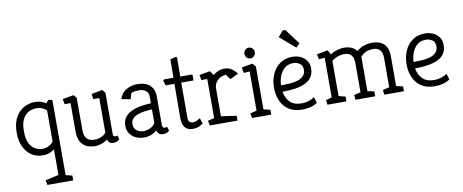

<svg xmlns="http://www.w3.org/2000/svg" viewBox="-80 -1090 4160 1726"><g transform="rotate(-10 2000.5 -227.0)"><path d="M232 273 225 229 346 202V-32Q331 -19 304 -7.5Q277 4 237 4Q183 4 139 -24Q95 -52 68.5 -105.5Q42 -159 42 -234Q42 -308 63 -356Q84 -404 116 -431Q148 -458 183 -469.5Q218 -481 246 -481Q281 -481 306 -472.5Q331 -464 351 -451L374 -480L409 -470V215L468 229V273ZM243 -54Q280 -54 307.5 -70Q335 -86 346 -104V-387Q336 -399 311 -411Q286 -423 252 -423Q221 -423 187.5 -408Q154 -393 131 -353Q108 -313 108 -239Q108 -166 129.5 -126Q151 -86 182.5 -70Q214 -54 243 -54Z M714 4Q676 4 642 -10.5Q608 -25 586.5 -60Q565 -95 565 -156V-415H511L502 -463L603 -481L628 -453V-159Q628 -120 638.5 -98.5Q649 -77 665.5 -67.5Q682 -58 699 -56Q716 -54 728 -54Q756 -54 785.5 -68Q815 -82 827 -101V-415H773L766 -463L866 -482L890 -453V-73Q890 -60 897 -55.5Q904 -51 913 -51Q919 -51 924 -52.5Q929 -54 931 -54L939 -19Q933 -12 918 -4Q903 4 882 4Q861 4 848.5 -6.5Q836 -17 831 -37Q808 -18 777 -7Q746 4 714 4Z M1163 4Q1123 4 1089 -11.5Q1055 -27 1034.5 -57Q1014 -87 1014 -128Q1014 -179 1040.5 -210Q1067 -241 1108.5 -258Q1150 -275 1195 -281Q1240 -287 1276 -288V-352Q1276 -384 1252 -403Q1228 -422 1188 -422Q1173 -422 1152.5 -419.5Q1132 -417 1119 -409L1103 -356L1021 -371Q1038 -427 1084.5 -453Q1131 -479 1182 -479Q1237 -479 1271.5 -461.5Q1306 -444 1322.5 -412Q1339 -380 1339 -337V-79Q1339 -68 1344 -59Q1349 -50 1362 -50Q1367 -50 1373 -52Q1379 -54 1383 -55L1394 -17Q1384 -6 1369 -1Q1354 4 1339 4Q1312 4 1299 -8.5Q1286 -21 1281 -40Q1259 -19 1229 -7.5Q1199 4 1163 4ZM1170 -53Q1201 -53 1230 -67.5Q1259 -82 1276 -108V-232Q1251 -232 1217.5 -228Q1184 -224 1152.5 -214Q1121 -204 1100.5 -184Q1080 -164 1080 -131Q1080 -97 1104 -75Q1128 -53 1170 -53Z M1605 4Q1574 4 1553.5 -10.5Q1533 -25 1523 -50Q1513 -75 1513 -106L1515 -424H1435L1421 -468L1428 -479H1516L1517 -647L1573 -661L1579 -650L1578 -479H1684Q1689 -479 1689 -473V-424H1577V-101Q1577 -74 1588.5 -64Q1600 -54 1622 -54Q1643 -54 1661 -64.5Q1679 -75 1686 -80L1703 -29Q1691 -20 1668.5 -8Q1646 4 1605 4Z M1763 0 1754 -44 1813 -58V-415H1759L1751 -463L1849 -480L1876 -440Q1898 -460 1925 -470.5Q1952 -481 1977 -481Q2021 -481 2049.5 -459Q2078 -437 2094 -415L2018 -378L1984 -424Q1966 -424 1940.5 -413Q1915 -402 1895.5 -377.5Q1876 -353 1876 -312V-64L2016 -44V0Z M2149 0 2140 -43 2200 -58V-416L2146 -412L2137 -463L2236 -481L2263 -451V-59L2324 -44V0ZM2229 -530Q2208 -530 2194.5 -545Q2181 -560 2181 -579Q2181 -599 2194.5 -613.5Q2208 -628 2229 -628Q2248 -628 2262 -613.5Q2276 -599 2276 -579Q2276 -560 2262 -545Q2248 -530 2229 -530Z M2607 4Q2534 4 2486 -27.5Q2438 -59 2414 -113Q2390 -167 2390 -232Q2390 -301 2415 -357Q2440 -413 2487 -446Q2534 -479 2600 -479Q2641 -479 2674.5 -463.5Q2708 -448 2728.5 -419Q2749 -390 2749 -348Q2749 -295 2723 -262.5Q2697 -230 2654.5 -213.5Q2612 -197 2563 -191Q2514 -185 2467 -185H2459Q2469 -127 2505.5 -89.5Q2542 -52 2612 -52Q2644 -52 2675 -61.5Q2706 -71 2729 -88L2746 -34Q2727 -20 2704 -11.5Q2681 -3 2656.5 0.5Q2632 4 2607 4ZM2456 -244H2473Q2501 -244 2537 -246.5Q2573 -249 2606 -258.5Q2639 -268 2661 -289.5Q2683 -311 2683 -348Q2683 -388 2655.5 -405Q2628 -422 2599 -422Q2553 -422 2522 -397.5Q2491 -373 2474.5 -332.5Q2458 -292 2456 -244ZM2651 -554 2511 -674 2555 -727H2581L2685 -587Z M2837 0 2831 -43 2886 -58V-420L2832 -416L2823 -463L2924 -481L2946 -440Q2974 -459 3008 -469Q3042 -479 3069 -479Q3107 -479 3137 -467Q3167 -455 3186 -429Q3217 -454 3244.5 -464Q3272 -474 3293.5 -476.5Q3315 -479 3326 -479Q3374 -479 3407 -462.5Q3440 -446 3457 -414Q3474 -382 3474 -334V-58L3535 -44V0H3355L3351 -44L3411 -58V-327Q3411 -375 3389.5 -398.5Q3368 -422 3326 -422Q3304 -422 3274 -414Q3244 -406 3212 -372V-58L3273 -44V0H3093L3089 -44L3149 -58V-327Q3149 -375 3127.5 -398.5Q3106 -422 3064 -422Q3033 -422 3002.5 -411Q2972 -400 2949 -380V-59L3010 -44V0Z M3817 4Q3744 4 3696 -27.5Q3648 -59 3624 -113Q3600 -167 3600 -232Q3600 -301 3625 -357Q3650 -413 3697 -446Q3744 -479 3810 -479Q3851 -479 3884.5 -463.5Q3918 -448 3938.5 -419Q3959 -390 3959 -348Q3959 -295 3933 -262.5Q3907 -230 3864.5 -213.5Q3822 -197 3773 -191Q3724 -185 3677 -185H3669Q3679 -127 3715.5 -89.5Q3752 -52 3822 -52Q3854 -52 3885 -61.5Q3916 -71 3939 -88L3956 -34Q3937 -20 3914 -11.5Q3891 -3 3866.5 0.5Q3842 4 3817 4ZM3666 -244H3683Q3711 -244 3747 -246.5Q3783 -249 3816 -258.5Q3849 -268 3871 -289.5Q3893 -311 3893 -348Q3893 -388 3865.5 -405Q3838 -422 3809 -422Q3763 -422 3732 -397.5Q3701 -373 3684.5 -332.5Q3668 -292 3666 -244Z"/></g></svg>

Font: Kreon Light Light
Style: Regular
Weight: 300
Version: Version 2.002